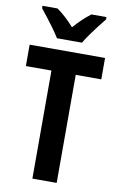

<svg xmlns="http://www.w3.org/2000/svg" viewBox="-101 -989 646 1043"><g transform="rotate(10 222.0 -467.0)"><path d="M154 -774H292C309 -804 345 -854 399 -921V-934H316C284 -910 254 -881 224 -847C193 -882 162 -911 129 -934H46V-921C101 -852 138 -802 154 -774ZM155 0H289V-596H430V-714H14V-596H155Z"/></g></svg>

Font: Kathrein 77 Bold Condensed
Style: Regular
Weight: 700
Width: 3
Designer: Lazydogs Typefoundry, based on Open Sans by Ascender Corporation
Foundry: Lazydogs Typefoundry
Version: Version 1.003;PS 001.003;hotconv 1.0.88;makeotf.lib2.5.64775